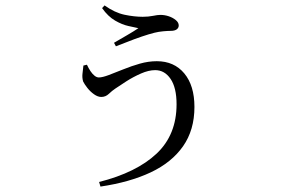

<svg xmlns="http://www.w3.org/2000/svg" viewBox="-20 -611 1040 709"><path d="M346 61Q484 26 558 -43.5Q632 -113 632 -226Q632 -287 610 -319.5Q588 -352 553 -352Q529 -352 500.5 -339.5Q472 -327 447 -311Q422 -295 406 -284Q394 -276 382 -264.5Q370 -253 354 -253Q341 -253 327 -263Q313 -273 302.5 -286.5Q292 -300 287 -310Q283 -324 284.5 -338Q286 -352 288 -369L301 -372Q307 -359 314 -348.5Q321 -338 329 -331.5Q337 -325 345 -325Q358 -325 382 -334Q406 -343 435.5 -355Q465 -367 496.5 -376Q528 -385 559 -385Q623 -385 660.5 -340Q698 -295 698 -216Q698 -131 656 -71Q614 -11 536.5 25.5Q459 62 351 78ZM401 -453Q425 -467 450 -481.5Q475 -496 491 -507Q477 -510 454 -515Q431 -520 405 -535Q379 -550 357 -581L366 -591Q404 -564 440 -556.5Q476 -549 507 -549Q528 -549 545 -552.5Q562 -556 572 -556Q588 -556 603 -551Q618 -546 629 -537Q640 -528 640 -517Q640 -508 632.5 -502.5Q625 -497 610 -497Q600 -497 583 -495.5Q566 -494 550 -490Q530 -485 503.5 -476Q477 -467 452 -457Q427 -447 408 -440Z"/></svg>

Font: Noto Serif KR
Style: Regular
Weight: 400
Designer: Ryoko NISHIZUKA  (kana & ideographs); Frank Grießhammer (Latin, Greek & Cyrillic); Wenlong ZHANG  (bopomofo); Sandoll Co
Foundry: Adobe
Version: Version 2.003-H1;hotconv 1.1.1;makeotfexe 2.6.0